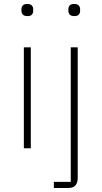

<svg xmlns="http://www.w3.org/2000/svg" viewBox="-20 -746 511 966"><path d="M118 -665Q102 -665 95 -672.5Q88 -680 88 -691V-700Q88 -711 94.5 -718.5Q101 -726 117 -726Q133 -726 140 -718.5Q147 -711 147 -700V-691Q147 -680 140.5 -672.5Q134 -665 118 -665ZM100 -508H135V0H100ZM336 -508H371V149Q371 200 323 200H251V169H336ZM354 -665Q338 -665 331 -672.5Q324 -680 324 -691V-700Q324 -711 330.5 -718.5Q337 -726 353 -726Q369 -726 376 -718.5Q383 -711 383 -700V-691Q383 -680 376.5 -672.5Q370 -665 354 -665Z"/></svg>

Font: IBM Plex Sans Hebrew ExtraLight
Style: Regular
Weight: 200
Designer: Mike Abbink, Paul van der Laan, Pieter van Rosmalen, Yanek Iontef
Foundry: Bold Monday
Version: Version 1.2